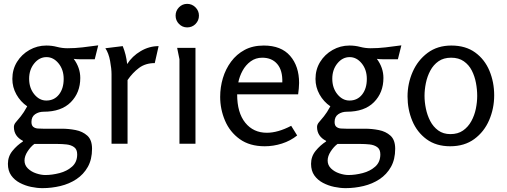

<svg xmlns="http://www.w3.org/2000/svg" viewBox="-20 -745 2625 995"><path d="M220 -509Q249 -509 275.5 -502Q302 -495 330 -495Q368 -495 407 -499.5Q446 -504 489 -510L471 -438H391Q384 -438 376.5 -438.5Q369 -439 362 -440Q396 -394 396 -341Q396 -265 347 -215.5Q298 -166 206 -166Q181 -166 162 -153Q143 -140 143 -113Q143 -95 152.5 -87.5Q162 -80 176 -79Q190 -78 204 -78H301Q336 -78 372 -71Q408 -64 432.5 -42Q457 -20 457 26Q457 81 435 120Q413 159 376 183.5Q339 208 293 219Q247 230 200 230Q172 230 141 223.5Q110 217 82.5 202.5Q55 188 38 164Q21 140 21 104Q21 66 44.5 37Q68 8 99 -12V-15Q52 -39 52 -87Q52 -100 62 -111.5Q72 -123 87.5 -142Q103 -161 121 -194Q86 -218 65 -255.5Q44 -293 44 -336Q44 -385 68 -424Q92 -463 132.5 -486Q173 -509 220 -509ZM221 -449Q184 -449 157.5 -416.5Q131 -384 131 -337Q131 -289 157.5 -256.5Q184 -224 220 -224Q261 -224 285.5 -255Q310 -286 310 -336Q310 -384 283.5 -416.5Q257 -449 221 -449ZM158 1Q139 15 123 39.5Q107 64 107 87Q107 111 124.5 128Q142 145 167.5 153.5Q193 162 215 162Q250 162 288.5 152Q327 142 353.5 118.5Q380 95 380 55Q380 29 364 17.5Q348 6 324.5 3.5Q301 1 278 1Z M616 -506Q634 -462 639 -413Q665 -454 709 -480Q753 -506 802 -506L782 -418Q734 -418 700.5 -393Q667 -368 641 -330V0H558V-360Q558 -389 550.5 -429.5Q543 -470 526 -495Z M1011 -664Q1011 -639 993.5 -621Q976 -603 950 -603Q925 -603 907.5 -621Q890 -639 890 -664Q890 -689 907.5 -707Q925 -725 950 -725Q975 -725 993 -707Q1011 -689 1011 -664ZM993 -497V0H910V-438L898 -497Z M1347 -509Q1437 -509 1483.5 -455.5Q1530 -402 1530 -315Q1530 -301 1528.5 -286.5Q1527 -272 1525 -256H1209Q1209 -161 1251 -109Q1293 -57 1363 -57Q1420 -57 1489 -93L1520 -43Q1485 -15 1441 -1Q1397 13 1352 13Q1274 13 1222.5 -24Q1171 -61 1146 -120Q1121 -179 1121 -243Q1121 -293 1135 -340Q1149 -387 1177.5 -425.5Q1206 -464 1248 -486.5Q1290 -509 1347 -509ZM1339 -446Q1305 -446 1279 -427Q1253 -408 1237 -378.5Q1221 -349 1215 -318H1443Q1445 -380 1417 -413Q1389 -446 1339 -446Z M1791 -509Q1820 -509 1846.5 -502Q1873 -495 1901 -495Q1939 -495 1978 -499.5Q2017 -504 2060 -510L2042 -438H1962Q1955 -438 1947.5 -438.5Q1940 -439 1933 -440Q1967 -394 1967 -341Q1967 -265 1918 -215.5Q1869 -166 1777 -166Q1752 -166 1733 -153Q1714 -140 1714 -113Q1714 -95 1723.5 -87.5Q1733 -80 1747 -79Q1761 -78 1775 -78H1872Q1907 -78 1943 -71Q1979 -64 2003.5 -42Q2028 -20 2028 26Q2028 81 2006 120Q1984 159 1947 183.5Q1910 208 1864 219Q1818 230 1771 230Q1743 230 1712 223.5Q1681 217 1653.5 202.5Q1626 188 1609 164Q1592 140 1592 104Q1592 66 1615.5 37Q1639 8 1670 -12V-15Q1623 -39 1623 -87Q1623 -100 1633 -111.5Q1643 -123 1658.5 -142Q1674 -161 1692 -194Q1657 -218 1636 -255.5Q1615 -293 1615 -336Q1615 -385 1639 -424Q1663 -463 1703.5 -486Q1744 -509 1791 -509ZM1792 -449Q1755 -449 1728.5 -416.5Q1702 -384 1702 -337Q1702 -289 1728.5 -256.5Q1755 -224 1791 -224Q1832 -224 1856.5 -255Q1881 -286 1881 -336Q1881 -384 1854.5 -416.5Q1828 -449 1792 -449ZM1729 1Q1710 15 1694 39.5Q1678 64 1678 87Q1678 111 1695.5 128Q1713 145 1738.5 153.5Q1764 162 1786 162Q1821 162 1859.5 152Q1898 142 1924.5 118.5Q1951 95 1951 55Q1951 29 1935 17.5Q1919 6 1895.5 3.5Q1872 1 1849 1Z M2313 13Q2240 13 2190.5 -23.5Q2141 -60 2116.5 -119Q2092 -178 2092 -245Q2092 -312 2118.5 -372.5Q2145 -433 2196 -471Q2247 -509 2319 -509Q2393 -509 2442.5 -473Q2492 -437 2516.5 -378Q2541 -319 2541 -251Q2541 -183 2515 -122.5Q2489 -62 2438 -24.5Q2387 13 2313 13ZM2314 -50Q2353 -50 2379.5 -68.5Q2406 -87 2422.5 -117Q2439 -147 2446 -181.5Q2453 -216 2453 -248Q2453 -281 2446.5 -315.5Q2440 -350 2425 -379.5Q2410 -409 2383.5 -427.5Q2357 -446 2318 -446Q2279 -446 2252.5 -427.5Q2226 -409 2210 -379Q2194 -349 2187 -314.5Q2180 -280 2180 -248Q2180 -217 2187 -182.5Q2194 -148 2209.5 -118Q2225 -88 2251 -69Q2277 -50 2314 -50Z"/></svg>

Font: Rosario Light
Style: Regular
Weight: 300
Designer: Hector Gatti
Foundry: Omnibus Type
Version: Version 1.101; ttfautohint (v1.8.1.43-b0c9)